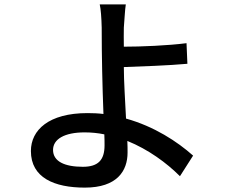

<svg xmlns="http://www.w3.org/2000/svg" viewBox="-20 -809 1040 876"><path d="M861 -99C789 -163 684 -232 555 -268C551 -349 545 -439 545 -503C626 -506 747 -510 835 -518L831 -612C746 -601 623 -596 545 -596C545 -628 544 -658 545 -683C548 -718 550 -765 554 -789H435C440 -768 443 -726 444 -683C444 -551 447 -420 452 -289C428 -292 404 -293 379 -293C203 -293 121 -216 121 -120C121 2 228 47 367 47C514 47 562 -29 562 -113C562 -128 562 -145 561 -166C657 -127 740 -66 801 -5ZM457 -146C457 -78 427 -48 358 -48C274 -48 222 -73 222 -125C222 -174 274 -205 366 -205C397 -205 427 -202 456 -196C457 -176 457 -159 457 -146Z"/></svg>

Font: Spoqa Han Sans Neo Medium
Style: Regular
Weight: 500
Designer: [Spoqa Han Sans Neo] Dong-huui Kim  Younghwa Kang  Yujin Lee  [Noto Sans] Ryoko NISHIZUKA  (kana & ideographs); Paul D. 
Foundry: Spoqa (http://www.spoqa-han-sans.com)
Version: Version 1.000